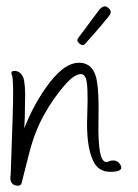

<svg xmlns="http://www.w3.org/2000/svg" viewBox="-20 -564 437 609"><path d="M36.8 25Q20.8 25 14.8 12Q12.6 7 12.9 -0.5Q13.2 -8 14 -13L20.2 -194Q24 -312 18 -325Q11.7 -339 25.7 -339Q44.7 -339 53.3 -319Q57 -312 58.8 -289Q60.6 -266 59.3 -237Q59.3 -185 56.7 -157Q70.7 -192 87 -223Q103.4 -254 122.9 -282Q179.7 -365 230.7 -365Q265.7 -365 280.3 -332Q294.3 -302 292.5 -197Q290 -91 302.5 -63Q308.5 -50 317.5 -50Q320.5 -50 325.9 -52.5Q331.3 -55 338.3 -55Q355.3 -55 363 -39Q372.6 -19 329.6 -19Q309.6 -19 295.9 -28.5Q282.2 -38 275.5 -54Q252.4 -102 256.8 -200Q260.4 -297 251.8 -317Q246 -329 237 -329Q215 -329 183.6 -292Q148.8 -252 119.8 -200Q90.8 -148 73.3 -81L48.7 16Q46.8 25 36.8 25ZM241.8 -421Q237.8 -421 232.3 -425.5Q226.7 -430 225.8 -434Q224.6 -439 227.7 -443Q233.9 -451 246.1 -467.5Q258.2 -484 272 -502.5Q285.7 -521 295.7 -534Q298.8 -538 303.6 -541Q308.4 -544 312.4 -544Q317.4 -544 322.9 -539.5Q328.5 -535 330.6 -530L331.1 -528Q332.5 -522 325.6 -513Q318.6 -504 296.6 -478Q274.6 -452 249.1 -424Q245.8 -421 241.8 -421Z"/></svg>

Font: Oooh Baby
Style: Normal
Weight: 400
Designer: Robert E. Leuschke
Foundry: Robert E. Leuschke
Version: Version 1.011; ttfautohint (v1.8.3)